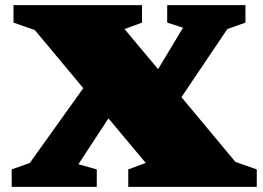

<svg xmlns="http://www.w3.org/2000/svg" viewBox="-20 -727 1022 747"><path d="M547 -93 402 -266.5 285 -88 356.5 -68V0H25.5V-68L96 -93L304 -384L115.5 -610L32.5 -639V-707H532.5V-639L464.5 -614L595 -458L692 -619L630.5 -639V-707H935V-639L864.5 -614L686 -349L896 -97L979 -68V0H479V-68Z"/></svg>

Font: Newsreader Caption ExtraBold
Style: Regular
Weight: 800
Designer: Hugues Gentile
Foundry: Production Type
Version: Version 1.001